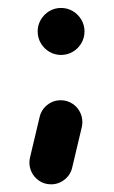

<svg xmlns="http://www.w3.org/2000/svg" viewBox="-20 -370 293 493"><path d="M76.7 -289.3Q76.7 -305.6 84.8 -319.4Q93 -333.3 106.7 -341.5Q120.4 -349.6 136.7 -349.6Q153 -349.6 166.9 -341.5Q180.7 -333.3 188.9 -319.4Q197 -305.6 197 -289.3Q197 -273 188.9 -259.1Q180.7 -245.2 166.9 -237Q153 -228.9 136.7 -228.9Q120.4 -228.9 106.7 -237Q93 -245.2 84.8 -259.1Q76.7 -273 76.7 -289.3ZM56.7 35.9 81.5 -68.5Q85.6 -87.8 100.9 -100.2Q116.3 -112.6 135.9 -112.6Q153.3 -112.6 167.2 -103Q181.1 -93.3 187.4 -77.8Q193.7 -62.2 190.4 -45.2L165.6 59.3Q161.5 78.5 146.1 90.9Q130.7 103.3 111.1 103.3Q93.7 103.3 79.8 93.7Q65.9 84.1 59.6 68.5Q53.3 53 56.7 35.9Z"/></svg>

Font: 26F Galaxy Sans
Style: Regular
Weight: 400
Designer: C₂₉H₂₅N₃O₅
Version: Version 1.100;FEAKit 1.0